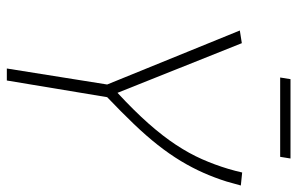

<svg xmlns="http://www.w3.org/2000/svg" viewBox="-178 -714 891 576"><g transform="rotate(90 268.0 -425.5)"><path d="M185 0 233 -301 71 -699 109 -705 258 -332Q312 -382 350 -425Q388 -468 414 -507.5Q440 -547 457 -585.5Q474 -624 486 -664Q489 -675 492 -685.5Q495 -696 497 -706L536 -702Q533 -691 530 -680.5Q527 -670 524 -659Q513 -624 498 -590Q483 -556 462.5 -522Q442 -488 414.5 -453Q387 -418 351 -380.5Q315 -343 271 -301L221 0ZM212 -820 217 -851H455L450 -820Z"/></g></svg>

Font: Georama ExtraCondensed Thin ExtraLight
Style: Italic
Weight: 250
Italic angle: -9°
Version: Version 1.001